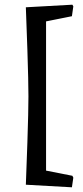

<svg xmlns="http://www.w3.org/2000/svg" viewBox="-20 -662 353 817"><path d="M90 124Q92 79 96.5 -55.5Q101 -190 101 -252Q101 -315 96.5 -450.5Q92 -586 90 -631L288 -642L292 -635L286 -593L176 -571V64L288 86L292 94L286 135Z"/></svg>

Font: Alegreya Medium
Style: Regular
Weight: 500
Designer: Juan Pablo del Peral
Foundry: Huerta Tipografica
Version: Version 2.007; ttfautohint (v1.6)